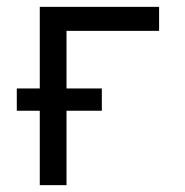

<svg xmlns="http://www.w3.org/2000/svg" viewBox="-20 -540 540 560"><path d="M96 0V-217H29V-282H96V-520H444V-450H174V-282H277V-217H174V0Z"/></svg>

Font: Iosevka Curly
Style: Regular
Weight: 400
Monospace: yes
Designer: Belleve Invis
Foundry: Belleve Invis
Version: Version 22.1.2; ttfautohint (v1.8.4)